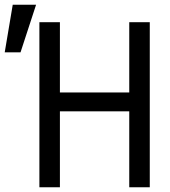

<svg xmlns="http://www.w3.org/2000/svg" viewBox="-101 -794 721 814"><path d="M66 0H153V-322H447V0H534V-700H447V-402H153V-700H66ZM52 -774H-47L-81 -572H-14Z"/></svg>

Font: CommitMonoNiceRocks
Style: Regular
Weight: 400
Monospace: yes
Designer: Eigil Nikolajsen
Foundry: Eigil Nikolajsen
Version: Version 1.143